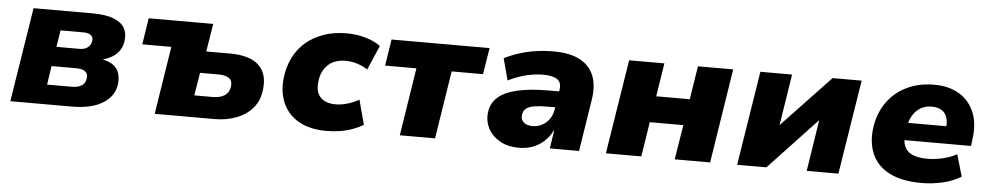

<svg xmlns="http://www.w3.org/2000/svg" viewBox="-35 -762 5260 1020"><g transform="rotate(5 2595.5 -252.0)"><path d="M32 0 112 -503H425Q497 -503 539 -486.5Q581 -470 597.5 -441.5Q614 -413 609 -376Q607 -349 593.5 -326Q580 -303 556.5 -287.5Q533 -272 500 -263V-264Q555 -253 577 -222.5Q599 -192 594 -141Q587 -78 527 -39Q467 0 359 0ZM219 -105H351Q384 -105 403.5 -117.5Q423 -130 426 -157Q429 -182 413 -193.5Q397 -205 366 -205H234ZM251 -309H374Q401 -309 418 -322Q435 -335 438 -358Q440 -378 426.5 -388Q413 -398 388 -398H265Z M802 0 859 -362H704L726 -503H1070L1046 -354H1172Q1277 -354 1325.5 -309.5Q1374 -265 1364 -180Q1358 -120 1324.5 -80.5Q1291 -41 1238 -20.5Q1185 0 1119 0ZM1003 -116H1102Q1141 -116 1165 -132Q1189 -148 1193 -180Q1197 -212 1177 -225Q1157 -238 1120 -238H1023Z M1718 11Q1631 11 1572 -22Q1513 -55 1486.5 -114Q1460 -173 1468 -249Q1475 -310 1499.5 -359Q1524 -408 1564.5 -442.5Q1605 -477 1659.5 -496Q1714 -515 1781 -515Q1835 -515 1884 -500.5Q1933 -486 1962 -463L1906 -333Q1883 -349 1851.5 -359Q1820 -369 1788 -369Q1757 -369 1733 -360Q1709 -351 1692 -334Q1675 -317 1665 -294Q1655 -271 1653 -243Q1647 -192 1673.5 -163Q1700 -134 1756 -134Q1786 -134 1819 -144Q1852 -154 1879 -170L1914 -39Q1892 -25 1860.5 -13Q1829 -1 1792.5 5Q1756 11 1718 11Z M2109 0 2166 -362H1999L2021 -503H2544L2521 -362H2354L2297 0Z M2743 11Q2686 11 2644 -12.5Q2602 -36 2581 -75Q2560 -114 2565 -161Q2570 -209 2605 -241.5Q2640 -274 2708 -290Q2776 -306 2880 -306H2952L2939 -220H2881Q2838 -220 2809 -215.5Q2780 -211 2764.5 -199Q2749 -187 2746 -164Q2743 -140 2759.5 -125Q2776 -110 2808 -110Q2834 -110 2857 -122Q2880 -134 2896 -156Q2912 -178 2917 -209L2933 -312Q2940 -352 2916.5 -369.5Q2893 -387 2840 -387Q2800 -387 2753.5 -376.5Q2707 -366 2654 -340L2623 -456Q2661 -475 2703.5 -488.5Q2746 -502 2791.5 -508.5Q2837 -515 2885 -515Q2971 -515 3024.5 -487Q3078 -459 3099.5 -405.5Q3121 -352 3108 -273L3065 0H2909L2924 -97H2922Q2904 -61 2877 -37Q2850 -13 2817 -1Q2784 11 2743 11Z M3208 0 3288 -503H3476L3448 -325H3627L3655 -503H3843L3764 0H3575L3605 -185H3426L3397 0Z M3908 0 3988 -503H4157L4113 -222H4107L4373 -503H4528L4448 0H4279L4323 -282H4329L4064 0Z M4892 11Q4789 11 4723.5 -21.5Q4658 -54 4630 -113Q4602 -172 4610 -249Q4619 -329 4658.5 -388.5Q4698 -448 4763.5 -481.5Q4829 -515 4915 -515Q4993 -515 5048 -482Q5103 -449 5128.5 -387.5Q5154 -326 5141 -241L5137 -208H4755L4770 -301H5008L4996 -286Q5001 -322 4993 -347Q4985 -372 4964 -385Q4943 -398 4910 -398Q4878 -398 4852.5 -383Q4827 -368 4811 -342Q4795 -316 4789 -281L4784 -252Q4777 -207 4788.5 -177.5Q4800 -148 4831 -134Q4862 -120 4914 -120Q4952 -120 4994.5 -130Q5037 -140 5068 -158L5102 -41Q5058 -14 5002.5 -1.5Q4947 11 4892 11Z"/></g></svg>

Font: Nunito Sans 8pt Black
Style: Italic
Weight: 900
Italic angle: -9°
Version: Version 3.101;gftools[0.9.27]